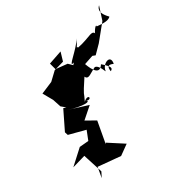

<svg xmlns="http://www.w3.org/2000/svg" viewBox="-204 -778 1051 1051"><g transform="rotate(-45 321.5 -252.0)"><path d="M327 -513 262 -512 203 -480 124 -469 141 -403 144 -350 163 -323 148 -332 61 -232 62 -211 155 -158 118 -108 62 -118 -42 -64 45 -66 51 60 26 88 54 28 187 77 256 51 179 -34 173 -28 232 -153 182 -202 263 -242 156 -310C231 -260 285 -252 265 -271C300 -251 301 -298 256 -273C298 -320 261 -291 352 -372C357 -341 390 -363 429 -369C455 -359 452 -301 456 -312C470 -352 542 -363 515 -308C513 -308 480 -344 475 -291C493 -295 500 -304 464 -356C423 -318 407 -365 403 -418L463 -422L478 -411L536 -445L637 -518L685 -592C679 -588 643 -574 681 -508C660 -492 613 -512 594 -519C605 -541 539 -490 560 -482C570 -534 525 -502 441 -509C433 -532 406 -477 470 -551C430 -509 313 -464 366 -468C335 -447 282 -412 390 -398L337 -487L269 -513V-556L357 -562Z"/></g></svg>

Font: Hussar Lance
Style: ExBdObl
Weight: 700
Foundry: Cannot Into Space Fonts, PlusOne Fonts
Version: Version 2.270